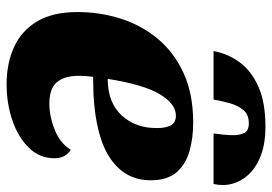

<svg xmlns="http://www.w3.org/2000/svg" viewBox="-138 -644 803 566"><g transform="rotate(90 263.0 -361.5)"><path d="M229 20Q167 20 119 -2Q71 -24 43.5 -70Q16 -116 16 -189Q16 -254 35 -315Q54 -376 94 -424.5Q134 -473 195.5 -501.5Q257 -530 342 -530Q386 -530 424.5 -519.5Q463 -509 487.5 -482Q512 -455 512 -404Q512 -331 449.5 -287Q387 -243 258 -236Q246 -236 233 -235.5Q220 -235 207 -235Q204 -214 204 -193Q204 -151 222.5 -128.5Q241 -106 286 -106Q324 -106 363.5 -122Q403 -138 422 -169Q447 -154 447 -121Q447 -77 416 -45.5Q385 -14 335.5 3Q286 20 229 20ZM213 -278Q283 -278 321 -319.5Q359 -361 358 -425Q358 -449 350 -464Q342 -479 321 -479Q287 -479 258.5 -432Q230 -385 213 -278ZM131 -590Q139 -633 164.5 -667.5Q190 -702 236.5 -722.5Q283 -743 354 -743Q410 -743 448.5 -725.5Q487 -708 506.5 -679Q526 -650 526 -617Q526 -605 523 -590H374Q376 -604 377.5 -620Q379 -636 379 -649Q379 -667 372.5 -680.5Q366 -694 344 -694Q318 -694 304.5 -677.5Q291 -661 284.5 -637Q278 -613 274 -590Z"/></g></svg>

Font: Sansita Swashed ExtraBold
Style: Regular
Weight: 800
Designer: Pablo Cosgaya
Foundry: Omnibus-Type
Version: Version 1.003; ttfautohint (v1.8.3)